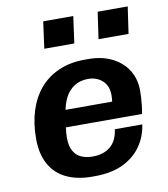

<svg xmlns="http://www.w3.org/2000/svg" viewBox="-83 -796 765 875"><g transform="rotate(-10 300.0 -358.0)"><path d="M273 10Q204 10 154 -14Q104 -38 77.5 -86Q51 -134 51 -205Q51 -276 69.5 -334Q88 -392 123.5 -433.5Q159 -475 211.5 -498Q264 -521 332 -521H349Q411 -521 458 -497.5Q505 -474 530.5 -433Q556 -392 556 -338Q556 -325 555 -307Q554 -289 552 -270Q550 -251 546 -232H134L202 -277Q197 -254 193.5 -229.5Q190 -205 190 -185Q190 -146 203.5 -122.5Q217 -99 240 -89.5Q263 -80 291 -80Q342 -80 373.5 -106Q405 -132 412 -185H539Q531 -129 500 -85Q469 -41 415.5 -15.5Q362 10 284 10ZM203 -293 145 -311H422Q423 -322 423.5 -328.5Q424 -335 424 -341Q424 -371 411.5 -391Q399 -411 378 -421.5Q357 -432 332 -432Q295 -432 268 -415Q241 -398 225 -367Q209 -336 203 -293ZM159 -602 176 -726H315L298 -602ZM410 -602 428 -726H567L549 -602Z"/></g></svg>

Font: Chivo Mono SemiBold
Style: Italic
Weight: 600
Italic angle: -8.05°
Monospace: yes
Version: Version 1.008